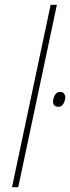

<svg xmlns="http://www.w3.org/2000/svg" viewBox="-20 -780 292 800"><path d="M30 0 191 -760H217L56 0ZM224 -335Q201 -335 201 -357Q201 -370 208.5 -383.5Q216 -397 231 -397Q242 -397 247 -390Q252 -383 252 -375Q252 -362 244.5 -348.5Q237 -335 224 -335Z"/></svg>

Font: Noto Sans Disp Thin
Style: Italic
Weight: 100
Italic angle: -12°
Designer: Monotype Design Team
Foundry: Monotype Imaging Inc.
Version: Version 2.000;GOOG;noto-source:20170915:90ef993387c0